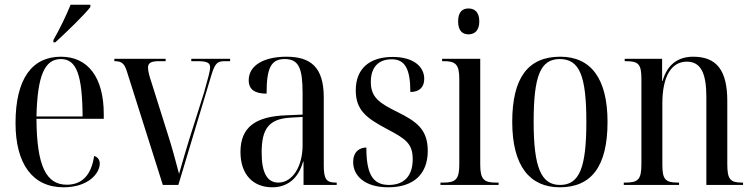

<svg xmlns="http://www.w3.org/2000/svg" viewBox="-20 -786 3202 816"><path d="M207 -616V-606H215C261 -648 337 -721 364 -756V-766H280C262 -721 235 -665 207 -616ZM250 10C355 10 404 -49 404 -91C404 -107 395 -119 380 -123C368 -40 327 -1 264 -1C177 -1 136 -79 135 -281H421V-301C421 -457 354 -545 239 -545C116 -545 46 -451 46 -263C46 -90 118 10 250 10ZM331 -291H135C139 -466 170 -535 239 -535C306 -535 330 -465 331 -291Z M521 -477 672 0H738L879 -469C895 -520 905 -526 937 -526H958V-536H793V-526H819C860 -526 873 -519 873 -500C873 -484 864 -453 847 -392L784 -193C769 -144 762 -120 741 -47C728 -98 708 -170 693 -216L624 -435C616 -459 609 -483 609 -498C609 -519 622 -526 657 -526H684V-536H466V-526C498 -526 509 -517 521 -477Z M1137 10C1200 10 1248 -26 1268 -99H1270V0H1411V-10H1408C1368 -10 1356 -23 1356 -83V-372C1356 -499 1302 -545 1197 -545C1105 -545 1037 -510 1037 -445C1037 -405 1064 -388 1113 -388C1113 -496 1131 -535 1190 -535C1250 -535 1266 -496 1266 -389V-299L1196 -296C1065 -291 1002 -245 1002 -140C1002 -44 1056 10 1137 10ZM1163 -10C1116 -10 1092 -51 1092 -137C1092 -237 1121 -281 1215 -286L1266 -289V-168C1266 -80 1224 -10 1163 -10Z M1630 10C1739 10 1798 -47 1798 -145C1798 -236 1750 -270 1669 -310C1592 -348 1556 -372 1556 -438C1556 -501 1589 -534 1645 -534C1700 -534 1724 -495 1724 -395C1763 -395 1783 -416 1783 -451C1783 -503 1737 -544 1649 -544C1551 -544 1492 -495 1492 -402C1492 -318 1537 -284 1626 -237C1703 -196 1734 -177 1734 -109C1734 -36 1695 0 1633 0C1562 0 1537 -50 1537 -159C1510 -159 1481 -143 1481 -97C1481 -40 1529 10 1630 10Z M1971 -640C1996 -640 2017 -655 2017 -695C2017 -736 1996 -750 1971 -750C1946 -750 1927 -736 1927 -695C1927 -655 1946 -640 1971 -640ZM1852 0H2099V-10H2087C2037 -10 2021 -24 2021 -86V-536H1859V-526H1867C1916 -526 1932 -512 1932 -451V-86C1932 -24 1916 -10 1865 -10H1852Z M2359 10C2493 10 2562 -78 2562 -268C2562 -454 2490 -545 2361 -545C2224 -545 2157 -455 2157 -268C2157 -80 2232 10 2359 10ZM2360 0C2280 0 2248 -74 2248 -268C2248 -464 2277 -535 2359 -535C2443 -535 2472 -464 2472 -268C2472 -74 2443 0 2360 0Z M2631 0H2866V-10H2861C2807 -10 2795 -24 2795 -87V-346C2795 -461 2833 -524 2899 -524C2960 -524 2982 -472 2982 -374V0H3138V-10H3134C3083 -10 3071 -24 3071 -89V-357C3071 -488 3025 -545 2926 -545C2863 -545 2816 -513 2796 -442H2794V-536H2635V-526H2640C2694 -526 2706 -513 2706 -450V-89C2706 -24 2693 -10 2638 -10H2631Z"/></svg>

Font: Noto Serif Display Condensed
Style: Regular
Weight: 400
Width: 3
Designer: Monotype Design Team
Foundry: Monotype Imaging Inc.
Version: Version 2.009